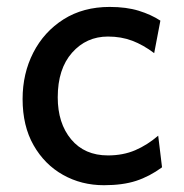

<svg xmlns="http://www.w3.org/2000/svg" viewBox="-20 -528 538 560"><path d="M452.6 -40Q416 -13.2 377 -0.5Q337.9 12.2 283.2 12.2Q217.3 12.2 163.6 -18.1Q109.9 -48.3 77.9 -104.5Q45.9 -160.6 45.9 -239.3Q45.9 -313.5 77.1 -374.5Q108.4 -435.5 165.5 -471.7Q222.7 -507.8 299.8 -507.8Q348.6 -507.8 384.8 -496.6Q420.9 -485.4 447.8 -467.8L429.7 -373Q397.9 -397 365.7 -409.2Q333.5 -421.4 294.9 -421.4Q231.9 -421.4 190.2 -374.3Q148.4 -327.1 148.4 -244.1Q148.4 -168.5 187.5 -121.6Q226.6 -74.7 294.9 -74.7Q338.9 -74.7 374.3 -89.8Q409.7 -105 441.4 -132.3Z"/></svg>

Font: Kanchenjunga Medium
Style: Regular
Weight: 500
Version: Version 2.001